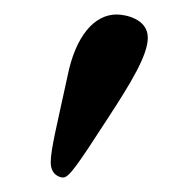

<svg xmlns="http://www.w3.org/2000/svg" viewBox="-20 -582 259 265"><path d="M141 -562C110 -562 84 -532 73 -476C59 -411 50 -376 50 -358C50 -341 62 -337 67 -337C75 -337 85 -351 129 -419C161 -468 184 -506 184 -530C184 -556 153 -562 141 -562Z"/></svg>

Font: Libertinus Math
Style: Regular
Weight: 400
Designer: Philipp H. Poll, Khaled Hosny
Foundry: Caleb Maclennan
Version: Version 7.050;RELEASE